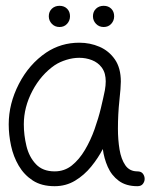

<svg xmlns="http://www.w3.org/2000/svg" viewBox="-20 -633 528 661"><path d="M168 8Q123 8 93 -11.5Q63 -31 44.5 -62.5Q26 -94 18 -131.5Q10 -169 10 -205Q10 -276 45 -344Q80 -412 139 -452Q190 -486 253 -486Q290 -486 322.5 -472Q355 -458 375.5 -428.5Q396 -399 396 -352Q396 -333 391 -286.5Q386 -240 386 -190Q386 -152 391.5 -118.5Q397 -85 411.5 -64Q426 -43 453 -43Q466 -43 472 -35Q478 -27 478 -17Q478 -8 472 0Q466 8 453 8Q414 8 389 -10.5Q364 -29 351 -58.5Q338 -88 334 -120Q318 -89 294 -59.5Q270 -30 238.5 -11Q207 8 168 8ZM168 -43Q202 -43 227.5 -63.5Q253 -84 272.5 -117Q292 -150 305.5 -188Q319 -226 327.5 -261.5Q336 -297 341 -322Q344 -339 344 -353Q344 -366 341 -378Q338 -390 330 -401Q317 -418 296.5 -426Q276 -434 253 -434Q231 -434 208.5 -427Q186 -420 169 -409Q121 -376 91.5 -320Q62 -264 62 -205Q62 -168 71 -130.5Q80 -93 103.5 -68Q127 -43 168 -43ZM337 -540Q321 -540 310.5 -551Q300 -562 300 -577Q300 -593 310.5 -603Q321 -613 337 -613Q353 -613 363 -603Q373 -593 373 -577Q373 -562 363 -551Q353 -540 337 -540ZM185 -540Q169 -540 158.5 -551Q148 -562 148 -577Q148 -593 158.5 -603Q169 -613 185 -613Q201 -613 211 -603Q221 -593 221 -577Q221 -562 211 -551Q201 -540 185 -540Z"/></svg>

Font: Twinkle Star
Style: Regular
Weight: 400
Designer: Robert E. Leuschke
Foundry: Robert E. Leuschke
Version: Version 2.010; ttfautohint (v1.8.3)